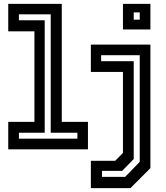

<svg xmlns="http://www.w3.org/2000/svg" viewBox="-20 -770 858 990"><path d="M22.5 0V-141.5H157.5V-608.5H22.5V-750H298.5V-141.5H433.5V0ZM77.5 -55H379V-85.5H241.5V-696H77.5V-665.5H210.5V-85.5H77.5ZM448.5 200V59H574L614 18.5V-399H448.5V-540H755.5V97L652.5 200ZM506 142H625.5L700.5 64.5V-485.5H501.5V-454.5H669.5V50L610 111H506ZM614 -618V-750H755.5V-618ZM669.5 -668.5H700.5V-706H669.5Z"/></svg>

Font: Tourney Thin SemiBold
Style: Regular
Weight: 600
Version: Version 1.015